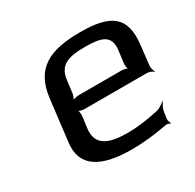

<svg xmlns="http://www.w3.org/2000/svg" viewBox="-117 -621 770 759"><g transform="rotate(-30 267.5 -242.0)"><path d="M335 -494C198 -494 116 -458 100 -329L77 -138C65 -39 133 10 281 10C333 10 388 4 445 -7C451 -8 460 -5 462 -2L466 -5C463 -8 459 -20 460 -26L464 -53C465 -66 474 -85 481 -93L479 -95C472 -88 455 -76 443 -73C388 -61 341 -55 301 -55C219 -55 160 -73 169 -149L176 -202C177 -211 175 -228 171 -233L168 -231C173 -226 189 -222 198 -222H483C492 -222 507 -216 511 -211L513 -213C509 -218 505 -233 506 -242L516 -329C532 -458 468 -494 335 -494ZM322 -434C395 -434 438 -423 430 -357L423 -301C422 -292 424 -275 428 -270L430 -272C426 -277 410 -281 401 -281H206C197 -281 179 -277 173 -272L175 -270C181 -275 187 -292 188 -301L195 -357C203 -423 251 -434 322 -434Z"/></g></svg>

Font: Gamestation Storm Oblique 
Style: Italic
Weight: 400
Designer: Jonas Hecksher
Foundry: Jonas Hecksher, Playtypeª, e-types AS
Version: Version 1.003